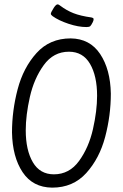

<svg xmlns="http://www.w3.org/2000/svg" viewBox="-20 -850 563 880"><path d="M219 10Q130 9 83.5 -61Q37 -131 35 -243Q35 -343 61 -441.5Q87 -540 147.5 -607Q208 -674 304 -674Q392 -673 439 -602.5Q486 -532 488 -421Q488 -321 462 -222.5Q436 -124 375.5 -57Q315 10 219 10ZM227 -51Q298 -51 342.5 -112.5Q387 -174 406 -258Q425 -342 425 -411Q425 -502 392.5 -557.5Q360 -613 296 -613Q225 -613 180.5 -551.5Q136 -490 117 -406Q98 -322 98 -253Q98 -162 130.5 -106.5Q163 -51 227 -51ZM376 -726Q339 -726 294 -741Q249 -756 221 -776Q213 -782 213 -787Q213 -793 227 -815Q237 -830 244 -830Q249 -830 256 -824Q285 -802 317 -789.5Q349 -777 399 -770Q404 -769 406.5 -767.5Q409 -766 409 -761Q409 -756 405 -748Q398 -734 393.5 -730Q389 -726 376 -726Z"/></svg>

Font: Farsan
Style: Regular
Weight: 400
Version: Version 1.001g;PS 1.001;hotconv 1.0.86;makeotf.lib2.5.63406 